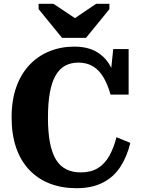

<svg xmlns="http://www.w3.org/2000/svg" viewBox="-20 -972 745 1009"><path d="M306 -773H432L555 -924V-952H485L333 -849L414 -850L261 -952H183V-924ZM392 -643Q352 -643 322 -626.5Q292 -610 272 -575Q252 -540 242 -485Q232 -430 232 -354Q232 -277 242.5 -222.5Q253 -168 274 -133.5Q295 -99 328 -82.5Q361 -66 404 -66Q458 -66 494.5 -88.5Q531 -111 554.5 -153Q578 -195 592 -251L665 -221Q647 -148 612 -94.5Q577 -41 520 -12Q463 17 382 17Q305 17 242.5 -7Q180 -31 134.5 -78.5Q89 -126 65 -195.5Q41 -265 41 -355Q41 -446 66 -515.5Q91 -585 136 -632Q181 -679 241 -703Q301 -727 370 -727Q438 -727 484 -701.5Q530 -676 557.5 -629Q585 -582 597 -516L557 -541L575 -714H656V-475H561Q546 -528 523.5 -566Q501 -604 468.5 -623.5Q436 -643 392 -643Z"/></svg>

Font: Roboto Serif SemiCondensed
Style: Bold
Weight: 700
Width: 4
Designer: Greg Gazdowicz
Foundry: Commercial Type
Version: Version 1.007